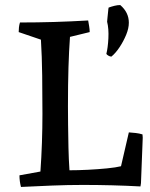

<svg xmlns="http://www.w3.org/2000/svg" viewBox="-20 -732 595 760"><path d="M63 8Q57 -15 57 -38L140 -53Q144 -109 146 -167.5Q148 -226 148 -281Q148 -357 147 -433Q146 -509 142 -575L54 -605Q54 -614 55 -623.5Q56 -633 59 -643Q127 -643 194 -645Q261 -647 329 -651Q331 -639 333 -627.5Q335 -616 335 -605L257 -586Q253 -530 251 -464.5Q249 -399 249 -311Q249 -280 249.5 -237Q250 -194 251 -147.5Q252 -101 255 -58Q289 -58 328.5 -60Q368 -62 403.5 -65.5Q439 -69 459 -74L490 -208Q504 -207 517.5 -205.5Q531 -204 544 -200L545 -187L538 -7L536 6Q481 3 423.5 1.5Q366 0 309 0Q248 0 186 2.5Q124 5 63 8ZM404 -646Q404 -650 405.5 -662.5Q407 -675 408 -687Q409 -699 410 -702Q421 -706 433 -709Q445 -712 456 -712Q490 -683 490 -642Q490 -620 479.5 -594.5Q469 -569 453.5 -545.5Q438 -522 421 -508Q415 -508 408.5 -512Q402 -516 401 -519Q407 -542 409 -580Q411 -618 404 -646Z"/></svg>

Font: Labrada Medium
Style: Regular
Weight: 500
Designer: Mercedes Jáuregui
Foundry: Omnibus-Type Team
Version: Version 1.000; ttfautohint (v1.8.4.7-5d5b)